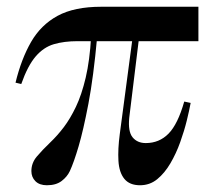

<svg xmlns="http://www.w3.org/2000/svg" viewBox="-20 -535 642 569"><path d="M568 -515Q568 -515 568 -504.5Q568 -494 568 -479Q568 -464 568 -448.5Q568 -433 568 -423Q568 -413 568 -413H210Q170 -413 139.5 -404Q109 -395 85.5 -367.5Q62 -340 43 -286L26 -290Q43 -360 72 -410.5Q101 -461 150.5 -488Q200 -515 280 -515ZM268 -426Q257 -306 242 -227.5Q227 -149 213 -101.5Q199 -54 187 -28Q179 -11 162.5 1.5Q146 14 119 14Q97 14 85 2Q73 -10 73 -28Q73 -52 89 -71Q105 -90 129 -113Q150 -133 169 -158Q188 -183 205 -218.5Q222 -254 234 -305Q246 -356 250 -426ZM394 -439 363 -186Q359 -145 373 -128Q387 -111 412 -111Q452 -111 479.5 -139Q507 -167 526 -234L545 -230Q541 -208 533.5 -177.5Q526 -147 514 -113.5Q502 -80 485 -51Q468 -22 446 -4Q424 14 395 14Q364 14 348.5 -5Q333 -24 331 -58.5Q329 -93 335 -138L375 -439Z"/></svg>

Font: Playfair Display Medium
Style: Regular
Weight: 500
Designer: Claus Eggers Sørensen
Foundry: Claus Eggers Sørensen
Version: Version 1.203